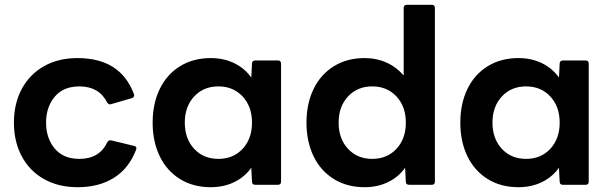

<svg xmlns="http://www.w3.org/2000/svg" viewBox="-20 -770 2541 800"><path d="M38 -259Q38 -338 70.5 -399Q103 -460 163 -494Q223 -528 303 -528Q482 -528 538 -378Q539 -376 539 -373Q539 -364 529 -361L443 -336L439 -335Q431 -335 426 -344Q392 -410 311 -410Q244 -410 208 -367Q172 -324 172 -259Q172 -194 208 -151Q244 -108 311 -108Q394 -108 427 -177Q433 -188 444 -185L539 -162Q552 -159 547 -146Q517 -68 454.5 -29Q392 10 304 10Q223 10 163 -24Q103 -58 70.5 -119Q38 -180 38 -259Z M616 -259Q616 -338 645.5 -399Q675 -460 730 -494Q785 -528 858 -528Q912 -528 955.5 -507Q999 -486 1027 -447L1030 -505Q1030 -518 1044 -518H1138Q1151 -518 1151 -505V-13Q1151 0 1138 0H1044Q1030 0 1030 -13L1027 -71Q999 -32 955.5 -11Q912 10 858 10Q785 10 730 -24Q675 -58 645.5 -119Q616 -180 616 -259ZM1030 -259Q1030 -326 991 -368Q952 -410 890 -410Q828 -410 789 -368Q750 -326 750 -259Q750 -192 789 -150Q828 -108 890 -108Q952 -108 991 -150Q1030 -192 1030 -259Z M1257 -259Q1257 -338 1286.5 -399Q1316 -460 1371 -494Q1426 -528 1499 -528Q1549 -528 1591 -509Q1633 -490 1662 -455V-737Q1662 -750 1675 -750H1779Q1792 -750 1792 -737V-13Q1792 0 1779 0H1685Q1671 0 1671 -13L1668 -71Q1640 -32 1596.5 -11Q1553 10 1499 10Q1426 10 1371 -24Q1316 -58 1286.5 -119Q1257 -180 1257 -259ZM1671 -259Q1671 -326 1632 -368Q1593 -410 1531 -410Q1469 -410 1430 -368Q1391 -326 1391 -259Q1391 -192 1430 -150Q1469 -108 1531 -108Q1593 -108 1632 -150Q1671 -192 1671 -259Z M1898 -259Q1898 -338 1927.5 -399Q1957 -460 2012 -494Q2067 -528 2140 -528Q2194 -528 2237.5 -507Q2281 -486 2309 -447L2312 -505Q2312 -518 2326 -518H2420Q2433 -518 2433 -505V-13Q2433 0 2420 0H2326Q2312 0 2312 -13L2309 -71Q2281 -32 2237.5 -11Q2194 10 2140 10Q2067 10 2012 -24Q1957 -58 1927.5 -119Q1898 -180 1898 -259ZM2312 -259Q2312 -326 2273 -368Q2234 -410 2172 -410Q2110 -410 2071 -368Q2032 -326 2032 -259Q2032 -192 2071 -150Q2110 -108 2172 -108Q2234 -108 2273 -150Q2312 -192 2312 -259Z"/></svg>

Font: LINE Seed Sans KR Bold
Style: Regular
Weight: 700
Designer: LINE BX Design & Sandoll Inc & Dalton Maag Ltd
Foundry: Sandoll Inc.
Version: Version 1.000